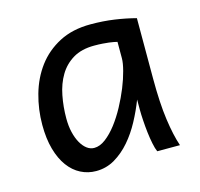

<svg xmlns="http://www.w3.org/2000/svg" viewBox="-82 -596 726 697"><g transform="rotate(-15 281.0 -248.0)"><path d="M393.1 -420.9Q387.2 -422.4 379.9 -423.8Q372.6 -425.3 362.5 -426.5Q352.5 -427.7 339.1 -428.7Q325.7 -429.7 307.6 -429.7Q259.8 -429.7 227.8 -410.4Q195.8 -391.1 176.8 -359.1Q157.7 -327.1 149.7 -285.6Q141.6 -244.1 141.6 -200.2Q141.6 -171.9 147.2 -148.2Q152.8 -124.5 162.6 -107.2Q172.4 -89.8 185.1 -80.3Q197.8 -70.8 212.4 -70.8Q233.9 -70.8 255.6 -87.4Q277.3 -104 297.4 -130.1Q317.4 -156.2 335 -188.7Q352.5 -221.2 365.5 -253.2Q378.4 -285.2 385.7 -313.5Q393.1 -341.8 393.1 -358.9ZM429.7 0Q424.3 -11.7 420.2 -32.2Q416 -52.7 413.3 -75.9Q410.6 -99.1 409.2 -122.1Q407.7 -145 407.7 -161.1V-200.2Q393.1 -162.1 372.8 -124.3Q352.5 -86.4 326.4 -56.2Q300.3 -25.9 268.1 -6.8Q235.8 12.2 197.8 12.2Q167 12.2 140.1 -1.5Q113.3 -15.1 93.5 -42Q73.7 -68.8 62.5 -108.6Q51.3 -148.4 51.3 -200.2Q51.3 -258.3 66.9 -313.7Q82.5 -369.1 114.7 -412.4Q147 -455.6 196.8 -481.7Q246.6 -507.8 314.9 -507.8Q362.3 -507.8 404.3 -501.7Q446.3 -495.6 483.4 -485.8V-258.8Q483.4 -166.5 492.2 -103.8Q501 -41 515.1 0Z"/></g></svg>

Font: Andika Cyr
Style: Regular
Weight: 400
Designer: Victor Gaultney, Annie Olsen, Julie Remington, Don Collingsworth, Eric Hays, Becca Hirsbrunner
Foundry: SIL International
Version: Version 5.000